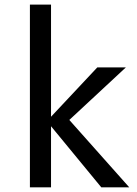

<svg xmlns="http://www.w3.org/2000/svg" viewBox="-20 -801 586 821"><path d="M532.7 0H413.1L198.2 -261.2V0H107.9V-781.2H198.2V-301.8L396 -512.7H518.1L276.4 -288.1Z"/></svg>

Font: Cadman
Style: Regular
Weight: 400
Designer: Paul James MIller
Foundry: High-Logic / Made with FontCreator
Version: Version 2.114;March 28, 2021;FontCreator 13.0.0.2683 64-bit